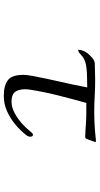

<svg xmlns="http://www.w3.org/2000/svg" viewBox="230 -774 539 1040"><g transform="rotate(90 500.0 -254.5)"><path d="M750 -500Q750 -500 745.5 -487.5Q741 -475 736.5 -463Q732 -451 731 -450Q728 -446 722 -446Q704 -446 686 -447.5Q668 -449 649 -450Q621 -452 593.5 -452Q566 -452 538 -452Q517 -377 497.5 -300Q478 -223 466 -146Q465 -140 464.5 -133.5Q464 -127 464 -121Q464 -85 478.5 -66Q493 -47 531 -47Q561 -47 591.5 -63Q622 -79 648.5 -102.5Q675 -126 692 -148Q696 -153 700.5 -158Q705 -163 711 -163Q717 -163 719 -158Q721 -153 721 -148Q721 -137 711 -125Q687 -94 653.5 -66.5Q620 -39 581.5 -22Q543 -5 501 -5Q444 -5 415 -27Q386 -49 386 -110Q386 -124 388 -136.5Q390 -149 392 -162Q406 -236 423 -309.5Q440 -383 454 -457Q432 -456 402.5 -456Q373 -456 345 -452.5Q317 -449 297 -438Q287 -433 274.5 -420.5Q262 -408 251 -408L250 -409V-411Q251 -425 256.5 -437Q262 -449 269 -459Q279 -471 294.5 -484.5Q310 -498 326 -498Q348 -498 369.5 -499Q391 -500 413 -500Q457 -500 500 -497.5Q543 -495 586 -495Q622 -495 658 -497Q694 -499 730 -503Q734 -504 737 -504Q740 -504 743 -504Q750 -504 750 -500Z"/></g></svg>

Font: Kaisei Decol
Style: Regular
Weight: 400
Designer: Font-Kai, 金井和夫
Foundry: KAZUO KANAI
Version: Version 5.003